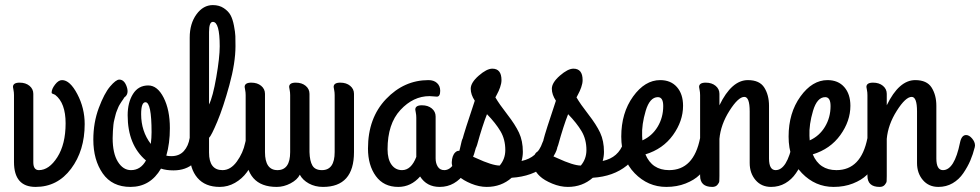

<svg xmlns="http://www.w3.org/2000/svg" viewBox="-20 -707 3854 755"><path d="M35 -70V-333Q35 -344 33 -353.5Q31 -363 31 -365Q31 -382 57 -382Q81 -382 96 -369.5Q111 -357 111 -338V-69Q111 -38 133 -38Q173 -38 205.5 -89Q238 -140 238 -222Q238 -302 197 -334Q195 -335 191.5 -336.5Q188 -338 185.5 -339Q183 -340 183 -343Q183 -357 196.5 -374.5Q210 -392 224 -392Q255 -392 284 -337Q313 -282 313 -219Q313 -115 259.5 -43.5Q206 28 120 28Q35 28 35 -70Z M726 -165Q729 -180 752 -181Q780 -182 784 -157Q786 -148 783 -136Q773 -93 742 -65Q711 -37 662 -37Q634 -37 613 -44Q571 28 493 28Q421 28 384 -25Q347 -78 347 -158Q347 -225 368.5 -282.5Q390 -340 413 -367Q436 -394 449 -394Q469 -394 478.5 -365.5Q488 -337 469 -324L464 -316Q459 -309 458 -307.5Q457 -306 452 -298Q447 -290 445.5 -286Q444 -282 440 -272.5Q436 -263 434.5 -256Q433 -249 430 -238Q427 -227 426 -216.5Q425 -206 424 -192Q423 -178 423 -164Q423 -104 443.5 -71Q464 -38 495 -38Q533 -38 554 -76Q482 -137 482 -254Q482 -304 503 -337.5Q524 -371 563 -371Q599 -371 623.5 -323Q648 -275 648 -203Q648 -143 634 -95Q641 -93 654 -93Q685 -93 703 -113Q721 -133 726 -165ZM535 -258Q535 -191 573 -141Q576 -165 576 -187Q576 -305 552 -305Q535 -305 535 -258Z M802 -581V-296Q817 -326 830.5 -403.5Q844 -481 844 -525Q844 -621 817 -621Q802 -621 802 -581ZM944 -145Q951 -181 976 -172Q996 -165 1002 -142Q1004 -134 1002 -127Q994 -103 982 -79.5Q970 -56 951 -30Q932 -4 904 12Q876 28 844 28Q787 28 756.5 -7.5Q726 -43 726 -104V-559Q726 -614 752.5 -650.5Q779 -687 817 -687Q842 -687 860 -675Q878 -663 886.5 -647.5Q895 -632 900 -606Q905 -580 905.5 -565Q906 -550 906 -526Q906 -460 882 -372.5Q858 -285 834.5 -229Q811 -173 802 -165V-107Q802 -38 855 -38Q887 -38 911.5 -72Q936 -106 944 -145Z M1121 -109V-333Q1121 -344 1119 -353.5Q1117 -363 1117 -365Q1117 -382 1143 -382Q1167 -382 1182 -369.5Q1197 -357 1197 -338V-109Q1198 -74 1208.5 -56Q1219 -38 1246 -38Q1296 -38 1296 -109V-333Q1296 -344 1294 -353.5Q1292 -363 1292 -365Q1292 -382 1318 -382Q1342 -382 1357 -369.5Q1372 -357 1372 -338V-109Q1372 28 1250 28Q1219 28 1194.5 14.5Q1170 1 1159 -20Q1149 0 1122.5 14Q1096 28 1068 28Q946 28 946 -110V-333Q946 -344 944 -353.5Q942 -363 942 -365Q942 -382 968 -382Q992 -382 1007 -369.5Q1022 -357 1022 -338V-109Q1022 -38 1071 -38Q1121 -38 1121 -109Z M1727 -38Q1772 -38 1794 -146Q1800 -176 1818 -176Q1830 -176 1841.5 -162.5Q1853 -149 1853 -135Q1853 -132 1852 -128Q1845 -100 1834.5 -75.5Q1824 -51 1807 -26Q1790 -1 1765 13.5Q1740 28 1709 28Q1658 28 1632 -13Q1596 28 1546 28Q1489 28 1458 -14.5Q1427 -57 1427 -123Q1427 -243 1498 -317.5Q1569 -392 1665 -392Q1686 -392 1698.5 -380.5Q1711 -369 1711 -350Q1711 -327 1698 -327Q1694 -327 1684 -328Q1674 -329 1669 -329Q1605 -329 1554.5 -274.5Q1504 -220 1504 -120Q1504 -81 1519.5 -59.5Q1535 -38 1561 -38Q1597 -38 1617 -90V-244Q1617 -255 1615 -264.5Q1613 -274 1613 -276Q1613 -293 1639 -293Q1663 -293 1678 -280.5Q1693 -268 1693 -249V-84Q1693 -65 1701.5 -51.5Q1710 -38 1727 -38Z M1856 -137Q1851 -117 1835 -115.5Q1819 -114 1806.5 -127.5Q1794 -141 1798 -157Q1805 -186 1847 -311Q1831 -335 1831 -358Q1831 -382 1862.5 -409.5Q1894 -437 1916 -437Q1952 -437 1952 -392Q1952 -379 1946.5 -363.5Q1941 -348 1934.5 -336.5Q1928 -325 1928 -324Q1943 -298 1974.5 -257.5Q2006 -217 2021 -185Q2036 -153 2036 -110Q2036 -92 2031 -74Q2093 -87 2113 -146Q2123 -173 2136 -173Q2148 -173 2160 -158.5Q2172 -144 2172 -133Q2172 -118 2157.5 -94Q2143 -70 2126 -56Q2073 -13 1992 -8Q1951 28 1894 28Q1864 28 1832.5 15Q1801 2 1784 -14Q1770 -27 1763 -42Q1756 -57 1756.5 -69.5Q1757 -82 1760.5 -92Q1764 -102 1770.5 -108Q1777 -114 1784 -114Q1790 -114 1853 -85Q1916 -56 1945 -56Q1967 -82 1967 -117Q1967 -159 1948 -191Q1929 -223 1895 -258Q1877 -213 1856 -137Z M2175 -137Q2170 -117 2154 -115.5Q2138 -114 2125.5 -127.5Q2113 -141 2117 -157Q2124 -186 2166 -311Q2150 -335 2150 -358Q2150 -382 2181.5 -409.5Q2213 -437 2235 -437Q2271 -437 2271 -392Q2271 -379 2265.5 -363.5Q2260 -348 2253.5 -336.5Q2247 -325 2247 -324Q2262 -298 2293.5 -257.5Q2325 -217 2340 -185Q2355 -153 2355 -110Q2355 -92 2350 -74Q2412 -87 2432 -146Q2442 -173 2455 -173Q2467 -173 2479 -158.5Q2491 -144 2491 -133Q2491 -118 2476.5 -94Q2462 -70 2445 -56Q2392 -13 2311 -8Q2270 28 2213 28Q2183 28 2151.5 15Q2120 2 2103 -14Q2089 -27 2082 -42Q2075 -57 2075.5 -69.5Q2076 -82 2079.5 -92Q2083 -102 2089.5 -108Q2096 -114 2103 -114Q2109 -114 2172 -85Q2235 -56 2264 -56Q2286 -82 2286 -117Q2286 -159 2267 -191Q2248 -223 2214 -258Q2196 -213 2175 -137Z M2666 -291Q2666 -231 2626.5 -176Q2587 -121 2518 -100Q2544 -38 2611 -38Q2708 -38 2733 -164Q2737 -185 2753 -189Q2769 -193 2782.5 -182Q2796 -171 2794 -154Q2792 -133 2785.5 -111.5Q2779 -90 2764.5 -64Q2750 -38 2730 -18.5Q2710 1 2676 14.5Q2642 28 2600 28Q2528 28 2475.5 -26Q2423 -80 2423 -170Q2423 -263 2469.5 -327.5Q2516 -392 2576 -392Q2618 -392 2642 -364.5Q2666 -337 2666 -291ZM2505 -173Q2505 -170 2505.5 -164Q2506 -158 2506 -155Q2544 -172 2566 -208.5Q2588 -245 2588 -290Q2588 -325 2567 -325Q2535 -325 2519 -271Q2503 -217 2505 -173Z M2733 -16V-333Q2733 -344 2731 -353.5Q2729 -363 2729 -365Q2729 -382 2755 -382Q2779 -382 2794 -369.5Q2809 -357 2809 -338V-293Q2857 -392 2921 -392Q2967 -392 2985.5 -362.5Q3004 -333 3004 -291V-84Q3004 -38 3030 -38Q3075 -38 3097 -146Q3103 -176 3121 -176Q3133 -176 3144.5 -162.5Q3156 -149 3156 -135Q3156 -132 3155 -128Q3148 -100 3137.5 -75.5Q3127 -51 3110 -26Q3093 -1 3068 13.5Q3043 28 3012 28Q2974 28 2951 1Q2928 -26 2928 -66V-269Q2928 -326 2907 -326Q2883 -326 2848.5 -271.5Q2814 -217 2809 -161V-15Q2809 -1 2808.5 5.5Q2808 12 2801 20Q2794 28 2781 28Q2733 28 2733 -16Z M3324 -291Q3324 -231 3284.5 -176Q3245 -121 3176 -100Q3202 -38 3269 -38Q3366 -38 3391 -164Q3395 -185 3411 -189Q3427 -193 3440.5 -182Q3454 -171 3452 -154Q3450 -133 3443.5 -111.5Q3437 -90 3422.5 -64Q3408 -38 3388 -18.5Q3368 1 3334 14.5Q3300 28 3258 28Q3186 28 3133.5 -26Q3081 -80 3081 -170Q3081 -263 3127.5 -327.5Q3174 -392 3234 -392Q3276 -392 3300 -364.5Q3324 -337 3324 -291ZM3163 -173Q3163 -170 3163.5 -164Q3164 -158 3164 -155Q3202 -172 3224 -208.5Q3246 -245 3246 -290Q3246 -325 3225 -325Q3193 -325 3177 -271Q3161 -217 3163 -173Z M3391 -16V-333Q3391 -344 3389 -353.5Q3387 -363 3387 -365Q3387 -382 3413 -382Q3437 -382 3452 -369.5Q3467 -357 3467 -338V-293Q3515 -392 3579 -392Q3625 -392 3643.5 -362.5Q3662 -333 3662 -291V-84Q3662 -38 3688 -38Q3733 -38 3755 -146Q3761 -176 3779 -176Q3791 -176 3802.5 -162.5Q3814 -149 3814 -135Q3814 -132 3813 -128Q3806 -100 3795.5 -75.5Q3785 -51 3768 -26Q3751 -1 3726 13.5Q3701 28 3670 28Q3632 28 3609 1Q3586 -26 3586 -66V-269Q3586 -326 3565 -326Q3541 -326 3506.5 -271.5Q3472 -217 3467 -161V-15Q3467 -1 3466.5 5.5Q3466 12 3459 20Q3452 28 3439 28Q3391 28 3391 -16Z"/></svg>

Font: Grand Hotel
Style: Regular
Weight: 400
Designer: Brian J. Bonislawsky & Jim Lyles for Astigmatic (AOETI)
Foundry: Astigmatic (AOETI)
Version: Version 001.000